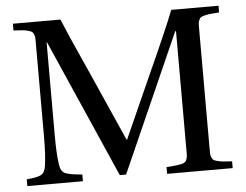

<svg xmlns="http://www.w3.org/2000/svg" viewBox="-50 -753 1044 815"><g transform="rotate(-5 472.0 -346.0)"><path d="M34.2 0V-28.8Q77.6 -32.2 95 -41Q112.3 -49.8 116.2 -79.1Q123 -125.5 123 -203.1V-599.1Q123 -615.7 122.8 -623.3Q122.6 -630.9 118.9 -639.2Q115.2 -647.5 111.3 -650.1Q107.4 -652.8 95.2 -656.2Q83 -659.7 70.8 -660.6Q58.6 -661.6 33.2 -663.1V-691.9H235.8Q252 -652.3 271.5 -607.9Q291 -563.5 315.4 -509.8Q339.8 -456.1 353 -425.8L471.2 -159.2H473.1L592.8 -426.8Q677.7 -613.8 708 -691.9H909.2V-663.1Q883.8 -661.6 871.8 -660.4Q859.9 -659.2 847.4 -656Q835 -652.8 831.1 -650.1Q827.1 -647.5 823.2 -639.2Q819.3 -630.9 819.1 -623Q818.8 -615.2 818.8 -599.1V-92.8Q818.8 -76.7 819.1 -68.8Q819.3 -61 823.2 -52.7Q827.1 -44.4 831.1 -41.7Q835 -39.1 847.4 -35.9Q859.9 -32.7 871.8 -31.5Q883.8 -30.3 909.2 -28.8V0H629.9V-28.8Q648.9 -30.3 659.2 -31Q669.4 -31.7 680.9 -33.7Q692.4 -35.6 697.3 -36.9Q702.1 -38.1 707.8 -42Q713.4 -45.9 714.8 -49.1Q716.3 -52.2 718.3 -59.8Q720.2 -67.4 720.2 -74Q720.2 -80.6 720.2 -92.8V-600.1H716.8L456.1 -12.2H429.2L170.9 -600.1H168.9V-203.1Q168.9 -125.5 175.8 -79.1Q179.7 -49.8 198.5 -41.3Q217.3 -32.7 271 -28.8V0Z"/></g></svg>

Font: Heuristica
Style: Regular
Weight: 400
Version: Version 1.0.2